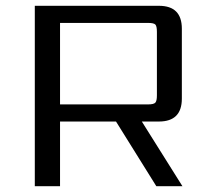

<svg xmlns="http://www.w3.org/2000/svg" viewBox="-20 -642 727 662"><path d="M187 -563V-282H490Q510 -282 515.5 -288Q521 -294 521 -313V-532Q521 -552 515.5 -557.5Q510 -563 490 -563ZM187 -223V0H100V-622H528Q607 -622 607 -543V-302Q607 -223 528 -223H469L609 0H519L380 -223Z"/></svg>

Font: Sarpanch
Style: Regular
Weight: 400
Designer: Manushi Parikh (Devanagari and Latin), Jyotish Sonowal (Devanagari)
Foundry: Indian Type Foundry
Version: Version 2.004;PS 1.0;hotconv 1.0.78;makeotf.lib2.5.61930; tt